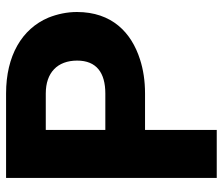

<svg xmlns="http://www.w3.org/2000/svg" viewBox="-72 -680 751 648"><g transform="rotate(-90 304.0 -355.5)"><path d="M28 0H190V-242H313C356 -242 394 -248 428 -259C519 -288 588 -354 588 -472C588 -505 581 -538 569 -568C531 -658 440 -711 313 -711H28ZM190 -376V-577H313C383 -577 424 -538 424 -471C424 -406 383 -376 313 -376Z"/></g></svg>

Font: Asimov Pro
Style: Blk
Weight: 900
Designer: Google
Version: Version 2.000980; 2014